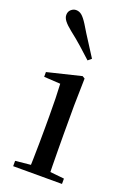

<svg xmlns="http://www.w3.org/2000/svg" viewBox="-157 -887 651 946"><g transform="rotate(20 168.5 -414.5)"><path d="M42 0V-28L151 -39H191L298 -28V0ZM121 0Q122 -25 123 -66Q124 -107 124.5 -152Q125 -197 125 -230V-294Q125 -345 124 -384.5Q123 -424 121 -461L35 -466V-491L212 -534L225 -526L222 -382V-230Q222 -197 222.5 -152Q223 -107 223.5 -66Q224 -25 225 0ZM226 -630 208 -615Q179 -642 148.5 -669Q118 -696 82 -724Q57 -744 45 -759.5Q33 -775 33 -790Q33 -808 45 -818.5Q57 -829 71 -829Q88 -829 101.5 -817.5Q115 -806 132 -779Q157 -737 181 -700.5Q205 -664 226 -630Z"/></g></svg>

Font: Noto Serif SC ExtraLight Medium
Style: Regular
Weight: 500
Version: Version 2.002-H1;hotconv 1.1.0;makeotfexe 2.6.0